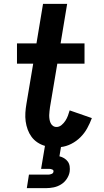

<svg xmlns="http://www.w3.org/2000/svg" viewBox="-20 -755 540 995"><path d="M119 220 130 150H230Q238 150 247 146.5Q256 143 257 135Q259 127 251 123.5Q243 120 235 120H193L213 1Q192 -5 174 -17Q156 -29 143.5 -46Q131 -63 123.5 -83.5Q116 -104 113 -126Q110 -148 111.5 -171Q113 -194 117 -217L152 -425H68V-530H169L203 -735H328L294 -530H418V-425H277L239 -199Q238 -189 236.5 -178.5Q235 -168 235 -157.5Q235 -147 236.5 -137Q238 -127 242 -118Q246 -109 254 -103Q262 -97 273 -97Q287 -97 299 -107Q311 -117 319 -129.5Q327 -142 332 -155.5Q337 -169 341 -183L456 -143Q446 -116 432 -90.5Q418 -65 397 -44Q376 -23 349.5 -9.5Q323 4 296 7L288 55Q301 58 312.5 65Q324 72 331.5 82.5Q339 93 341 107Q343 121 341 135Q338 154 326 172Q314 190 296 201Q278 212 258 216Q238 220 219 220Z"/></svg>

Font: Iosevka Slab Extrabold
Style: Italic
Weight: 800
Italic angle: -9°
Monospace: yes
Designer: Belleve Invis
Foundry: Belleve Invis
Version: Version 11.1.0; ttfautohint (v1.8.3)